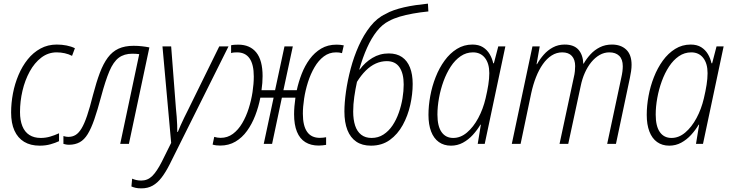

<svg xmlns="http://www.w3.org/2000/svg" viewBox="-20 -783 3977 1045"><path d="M195.8 9.8Q146 9.8 111.3 -11.2Q76.7 -32.2 58.6 -72.3Q40.5 -112.3 40.5 -170.9Q40.5 -222.2 50.5 -274.7Q60.5 -327.1 80.8 -375Q101.1 -422.9 130.9 -460Q160.6 -497.1 200.4 -518.8Q240.2 -540.5 289.1 -540.5Q316.9 -540.5 342.5 -535.4Q368.2 -530.3 387.7 -520.5L372.1 -479Q354.5 -488.3 332.5 -493.2Q310.5 -498 288.6 -498Q242.2 -498 204.8 -469.5Q167.5 -440.9 141.6 -393.6Q115.7 -346.2 102.3 -288.8Q88.9 -231.4 88.9 -173.3Q88.9 -128.4 101.6 -96.7Q114.3 -64.9 139.6 -48.6Q165 -32.2 201.7 -32.2Q228 -32.2 252.4 -39.3Q276.9 -46.4 301.3 -57.6V-14.6Q280.8 -4.9 254.4 2.4Q228 9.8 195.8 9.8Z M356.9 4.9Q347.2 4.9 339.1 3.4Q331.1 2 325.2 0V-42.5Q330.6 -41 337.2 -39.6Q343.8 -38.1 353 -38.1Q374.5 -38.1 391.6 -48.6Q408.7 -59.1 423.8 -84Q439 -108.9 454.1 -153.6Q469.2 -198.2 486.3 -266.6Q504.4 -335.9 523.4 -386.5Q542.5 -437 566.9 -469.7Q591.3 -502.4 625.2 -518.1Q659.2 -533.7 707 -533.7Q731 -533.7 752.4 -531.2Q773.9 -528.8 793 -524.9L681.6 0H634.3L737.8 -488.3Q730.5 -489.3 720.9 -490Q711.4 -490.7 700.2 -490.7Q655.8 -490.7 626.5 -468.8Q597.2 -446.8 575.4 -395.5Q553.7 -344.2 530.3 -256.8Q510.7 -183.6 493.4 -133.5Q476.1 -83.5 457.3 -53Q438.5 -22.5 414.1 -9Q389.6 4.4 356.9 4.9Z M749.5 242.2Q731 242.2 718.3 239.3Q705.6 236.3 695.3 231.9L699.2 189.5Q709.5 193.8 721.4 196.8Q733.4 199.7 749 199.7Q783.7 199.7 808.6 175Q833.5 150.4 860.4 97.7L911.6 -5.4L864.3 -530.3H911.6L937.5 -193.4Q939.9 -170.9 941.7 -147.5Q943.4 -124 944.3 -102.8Q945.3 -81.5 944.8 -64.9H947.8Q954.1 -81.1 963.4 -101.6Q972.7 -122.1 983.2 -144Q993.7 -166 1003.9 -185.5L1173.3 -530.3H1223.6L903.3 111.8Q881.8 154.3 859.6 183.3Q837.4 212.4 811 227.3Q784.7 242.2 749.5 242.2Z M1178.7 9.3Q1167.5 9.3 1157 8.1Q1146.5 6.8 1137.2 3.9L1146 -38.1Q1153.8 -35.6 1162.4 -34.2Q1170.9 -32.7 1180.7 -32.7Q1218.3 -32.7 1247.6 -54.4Q1276.9 -76.2 1298.3 -112.5Q1319.8 -148.9 1333.7 -193.1Q1347.7 -237.3 1354.5 -282.2Q1361.3 -327.1 1361.3 -366.7Q1361.3 -432.1 1338.4 -465.1Q1315.4 -498 1270 -498Q1261.7 -498 1253.4 -497.3Q1245.1 -496.6 1237.8 -494.1V-536.6Q1245.6 -538.6 1256.1 -539.3Q1266.6 -540 1276.9 -540Q1340.3 -540 1374.8 -497.6Q1409.2 -455.1 1409.2 -368.7Q1409.2 -351.1 1407.7 -331.3Q1406.2 -311.5 1403.3 -292H1477.1L1528.3 -530.3H1573.7L1522.5 -292H1595.2Q1605 -337.4 1622.1 -381.3Q1639.2 -425.3 1665.5 -461.2Q1691.9 -497.1 1728 -518.6Q1764.2 -540 1811.5 -540Q1821.8 -540 1831.5 -539.1Q1841.3 -538.1 1851.1 -536.1L1841.3 -493.7Q1834 -496.1 1825.9 -497.1Q1817.9 -498 1809.1 -498Q1772 -498 1742.7 -476.1Q1713.4 -454.1 1691.9 -417.2Q1670.4 -380.4 1656.2 -335.9Q1642.1 -291.5 1635.3 -246.6Q1628.4 -201.7 1628.4 -164.1Q1628.4 -98.6 1651.4 -65.7Q1674.3 -32.7 1720.7 -32.7Q1730 -32.7 1738.5 -33.7Q1747.1 -34.7 1754.9 -36.1V5.4Q1746.1 6.8 1735.6 8.1Q1725.1 9.3 1714.4 9.3Q1671.9 9.3 1641.8 -9.3Q1611.8 -27.8 1596.2 -65.9Q1580.6 -104 1580.6 -161.6Q1580.6 -181.6 1582.5 -204.3Q1584.5 -227.1 1587.9 -251.5H1514.2L1460.9 0H1415.5L1469.2 -251.5H1397Q1387.2 -200.7 1369.1 -154.1Q1351.1 -107.4 1324.5 -70.6Q1297.9 -33.7 1261.5 -12.2Q1225.1 9.3 1178.7 9.3Z M1999 9.8Q1951.2 9.8 1919.2 -12Q1887.2 -33.7 1870.8 -75.2Q1854.5 -116.7 1854.5 -176.3Q1854.5 -223.1 1863 -283.9Q1871.6 -344.7 1888.7 -409.4Q1905.8 -474.1 1932.6 -533.9Q1959.5 -593.8 1995.8 -639.6Q2032.2 -685.5 2078.6 -707Q2097.7 -718.3 2123.3 -727.3Q2148.9 -736.3 2178.7 -743.2Q2208.5 -750 2241.7 -754.9Q2274.9 -759.8 2309.1 -763.2L2311.5 -720.7Q2267.1 -716.3 2227.8 -709.2Q2188.5 -702.1 2155.5 -692.4Q2122.6 -682.6 2096.7 -668.5Q2060.5 -650.4 2031 -613Q2001.5 -575.7 1977.8 -522.9Q1954.1 -470.2 1935.5 -404.8H1938Q1965.8 -442.9 2006.3 -467.5Q2046.9 -492.2 2095.7 -492.2Q2139.2 -492.2 2168 -472.4Q2196.8 -452.6 2211.4 -415.5Q2226.1 -378.4 2226.1 -326.2Q2226.1 -270.5 2212.9 -211.7Q2199.7 -152.8 2172.1 -102.5Q2144.5 -52.2 2101.6 -21.2Q2058.6 9.8 1999 9.8ZM2002.4 -32.2Q2038.6 -32.2 2067.1 -50.8Q2095.7 -69.3 2116.5 -100.3Q2137.2 -131.3 2150.6 -169.7Q2164.1 -208 2170.7 -247.8Q2177.2 -287.6 2177.2 -322.8Q2177.2 -382.8 2154.5 -416.5Q2131.8 -450.2 2085.4 -450.2Q2054.2 -450.2 2025.4 -437.3Q1996.6 -424.3 1970.9 -398.9Q1945.3 -373.5 1922.9 -337.4Q1914.1 -297.4 1908.2 -256.1Q1902.3 -214.8 1902.3 -175.8Q1902.3 -131.8 1912.8 -99.6Q1923.3 -67.4 1945.8 -49.8Q1968.3 -32.2 2002.4 -32.2Z M2434.6 9.8Q2396 9.8 2368.4 -10Q2340.8 -29.8 2326.4 -67.4Q2312 -105 2312 -157.7Q2312 -207.5 2321.8 -260.5Q2331.5 -313.5 2351.1 -363.3Q2370.6 -413.1 2399.7 -453.1Q2428.7 -493.2 2466.8 -516.8Q2504.9 -540.5 2551.3 -540.5Q2585.4 -540.5 2608.4 -526.1Q2631.3 -511.7 2645 -488.5Q2658.7 -465.3 2664.6 -438.5H2668L2691.9 -530.3H2730.5L2618.2 0H2580.1L2597.2 -104.5H2594.7Q2577.1 -74.7 2553.2 -48.6Q2529.3 -22.5 2499.5 -6.3Q2469.7 9.8 2434.6 9.8ZM2446.8 -32.2Q2486.8 -32.2 2521.7 -61.8Q2556.6 -91.3 2583 -140.4Q2609.4 -189.5 2623 -248Q2632.3 -287.1 2637.7 -321.3Q2643.1 -355.5 2643.1 -384.8Q2643.1 -437.5 2619.4 -467.8Q2595.7 -498 2554.2 -498Q2517.6 -498 2487.1 -477.1Q2456.5 -456.1 2433.3 -420.7Q2410.2 -385.3 2394 -341.1Q2377.9 -296.9 2369.4 -249.8Q2360.8 -202.6 2360.8 -159.2Q2360.8 -96.2 2383.3 -64.2Q2405.8 -32.2 2446.8 -32.2Z M2765.6 0 2877.9 -530.3H2917.5L2900.4 -433.6H2902.8Q2918 -460.9 2939.5 -485.4Q2960.9 -509.8 2989.5 -525.1Q3018.1 -540.5 3053.2 -540.5Q3103.5 -540.5 3128.2 -512.7Q3152.8 -484.9 3154.8 -436.5H3156.7Q3171.9 -463.4 3193.8 -487.3Q3215.8 -511.2 3245.1 -525.9Q3274.4 -540.5 3310.5 -540.5Q3359.4 -540.5 3388.4 -512.9Q3417.5 -485.4 3417.5 -430.2Q3417.5 -414.1 3414.8 -395.3Q3412.1 -376.5 3408.2 -358.4L3332.5 0H3284.7L3361.3 -359.4Q3365.7 -378.4 3367.7 -394.3Q3369.6 -410.2 3369.6 -422.4Q3369.6 -460.4 3350.1 -479.2Q3330.6 -498 3296.4 -498Q3268.6 -498 3243.7 -483.9Q3218.8 -469.7 3198.2 -444.6Q3177.7 -419.4 3163.1 -386.5Q3148.4 -353.5 3140.6 -314.9L3072.8 0H3025.4L3103 -361.8Q3107.4 -379.4 3108.9 -395.5Q3110.4 -411.6 3110.4 -423.3Q3110.4 -458.5 3092.5 -478.3Q3074.7 -498 3040 -498Q3009.3 -498 2982.7 -481.2Q2956.1 -464.4 2934.6 -433.8Q2913.1 -403.3 2897.2 -362.8Q2881.3 -322.3 2871.1 -274.9L2813.5 0Z M3622.6 9.8Q3584 9.8 3556.4 -10Q3528.8 -29.8 3514.4 -67.4Q3500 -105 3500 -157.7Q3500 -207.5 3509.8 -260.5Q3519.5 -313.5 3539.1 -363.3Q3558.6 -413.1 3587.6 -453.1Q3616.7 -493.2 3654.8 -516.8Q3692.9 -540.5 3739.3 -540.5Q3773.4 -540.5 3796.4 -526.1Q3819.3 -511.7 3833 -488.5Q3846.7 -465.3 3852.5 -438.5H3856L3879.9 -530.3H3918.5L3806.2 0H3768.1L3785.2 -104.5H3782.7Q3765.1 -74.7 3741.2 -48.6Q3717.3 -22.5 3687.5 -6.3Q3657.7 9.8 3622.6 9.8ZM3634.8 -32.2Q3674.8 -32.2 3709.7 -61.8Q3744.6 -91.3 3771 -140.4Q3797.4 -189.5 3811 -248Q3820.3 -287.1 3825.7 -321.3Q3831.1 -355.5 3831.1 -384.8Q3831.1 -437.5 3807.4 -467.8Q3783.7 -498 3742.2 -498Q3705.6 -498 3675 -477.1Q3644.5 -456.1 3621.3 -420.7Q3598.1 -385.3 3582 -341.1Q3565.9 -296.9 3557.4 -249.8Q3548.8 -202.6 3548.8 -159.2Q3548.8 -96.2 3571.3 -64.2Q3593.8 -32.2 3634.8 -32.2Z"/></svg>

Font: Open Sans SemiCondensed Light
Style: Italic
Weight: 300
Width: 4
Italic angle: -12°
Designer: Monotype Design Team
Foundry: Monotype Imaging Inc.
Version: Version 3.000